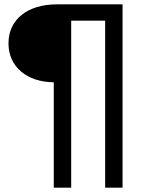

<svg xmlns="http://www.w3.org/2000/svg" viewBox="-20 -762 688 882"><path d="M227 100H307V-667H463V100H543V-742H241C107 -742 19 -673 19 -563C19 -454 105 -385 227 -384Z"/></svg>

Font: AWKNG-Font Medium
Style: Regular
Weight: 500
Designer: Awakening Church
Foundry: Awakening Church
Version: Version 1.700;PS 001.700;hotconv 1.0.88;makeotf.lib2.5.64775